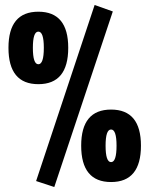

<svg xmlns="http://www.w3.org/2000/svg" viewBox="-20 -719 600 771"><path d="M125 8 360 -699 433 -673 198 32ZM14 -527Q14 -672 134 -672Q254 -672 254 -527Q254 -381 134 -381Q14 -381 14 -527ZM156 -527Q156 -592 134 -592Q112 -592 112 -527Q112 -461 134 -461Q156 -461 156 -527ZM306 -134Q306 -279 426 -279Q546 -279 546 -134Q546 12 426 12Q306 12 306 -134ZM448 -134Q448 -199 426 -199Q404 -199 404 -134Q404 -68 426 -68Q448 -68 448 -134Z"/></svg>

Font: Cairo
Style: Bold
Weight: 700
Designer: Mohamed Gaber
Foundry: Kief Type Foundry
Version: Version 2.100